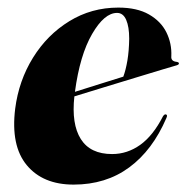

<svg xmlns="http://www.w3.org/2000/svg" viewBox="-20 -477 492 506"><path d="M418.5 -166Q382 -81 320.5 -35.8Q259 9.5 174 9.5Q93 9.5 50.5 -41.8Q8 -93 20 -190.5Q29.5 -264.5 67 -325Q104.5 -385.5 162.8 -421.2Q221 -457 292 -457Q341 -457 372.5 -439Q404 -421 418.5 -391.8Q433 -362.5 431.5 -329Q430 -315.5 445.5 -314Q451.5 -313 451.5 -310Q452 -307 446 -305Q437.5 -302.5 408 -293.8Q378.5 -285 337.8 -272.5Q297 -260 254.2 -247Q211.5 -234 176 -223Q168 -150 193 -110.5Q218 -71 275.5 -71Q315.5 -71 349.5 -95.2Q383.5 -119.5 409.5 -170.5Q413.5 -176.5 417 -175.5Q422.5 -174.5 418.5 -166ZM288.5 -443Q255 -443 222.8 -387.5Q190.5 -332 177.5 -235Q210.5 -245.5 245.8 -256.5Q281 -267.5 305 -275Q311.5 -292.5 315.8 -317.8Q320 -343 320.5 -375Q320.5 -406.5 312.5 -424.8Q304.5 -443 288.5 -443Z"/></svg>

Font: Fraunces 144pt
Style: Bold Italic
Weight: 700
Italic angle: -16°
Version: Version 1.000;[b76b70a41]